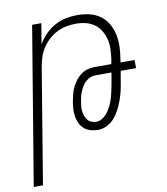

<svg xmlns="http://www.w3.org/2000/svg" viewBox="-83 -598 766 882"><g transform="rotate(-10 300.0 -156.5)"><path d="M3 215 125 -520H168L152 -424Q166 -449 186.5 -469.5Q207 -490 231.5 -503.5Q256 -517 283 -522.5Q310 -528 337 -528Q366 -528 393.5 -521.5Q421 -515 443 -499Q465 -483 478.5 -459.5Q492 -436 498 -408.5Q504 -381 503 -352Q502 -323 497 -294L495 -279H560L561 -241H489L480 -189Q477 -168 472 -147.5Q467 -127 459.5 -106.5Q452 -86 442 -66.5Q432 -47 417.5 -30Q403 -13 382.5 -2.5Q362 8 341 8Q323 8 306.5 3.5Q290 -1 277 -11.5Q264 -22 256.5 -37.5Q249 -53 246 -70Q243 -87 244 -104.5Q245 -122 248 -140Q251 -156 255 -172.5Q259 -189 266.5 -204.5Q274 -220 284.5 -234Q295 -248 308.5 -258.5Q322 -269 339 -274Q356 -279 372 -279H452L456 -301Q459 -324 460 -347.5Q461 -371 455.5 -393Q450 -415 439 -434Q428 -453 410 -466Q392 -479 370 -484.5Q348 -490 324 -490Q302 -490 280 -486Q258 -482 236.5 -471.5Q215 -461 197 -444.5Q179 -428 166 -408.5Q153 -389 146 -367Q139 -345 135 -323L46 215ZM339 -30Q355 -30 369.5 -40.5Q384 -51 394 -65Q404 -79 411 -94.5Q418 -110 422.5 -125.5Q427 -141 430.5 -157Q434 -173 437 -189L446 -241H372Q360 -241 348 -236.5Q336 -232 326.5 -223.5Q317 -215 310 -204Q303 -193 298 -181.5Q293 -170 290 -158Q287 -146 285 -134Q283 -123 282 -111Q281 -99 282.5 -87.5Q284 -76 288 -65.5Q292 -55 299 -46.5Q306 -38 317 -34Q328 -30 339 -30Z"/></g></svg>

Font: Iosevka Extralight Extended
Style: Italic
Weight: 200
Width: 7
Italic angle: -9°
Monospace: yes
Designer: Belleve Invis
Foundry: Belleve Invis
Version: Version 32.5.0; ttfautohint (v1.8.4)